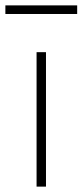

<svg xmlns="http://www.w3.org/2000/svg" viewBox="-57 -694 307 714"><path d="M79 -500H114V0H79ZM-37 -642V-674H230V-642Z"/></svg>

Font: Titillium Web ExtraLight
Style: Regular
Weight: 275
Version: Version 1.002;PS 57.000;hotconv 1.0.70;makeotf.lib2.5.55311